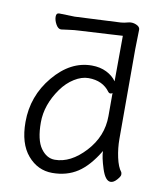

<svg xmlns="http://www.w3.org/2000/svg" viewBox="-82 -774 738 859"><g transform="rotate(10 287.5 -344.0)"><path d="M417 -381Q413 -377 407.5 -377Q402 -377 398 -382Q365 -428 300 -428Q269 -428 236 -407.5Q203 -387 178 -352Q124 -276 124 -196Q124 -116 150.5 -79Q177 -42 214 -42Q286 -42 351.5 -113Q417 -184 417 -276ZM418 -641 350 -637 224 -630Q199 -629 175.5 -625.5Q152 -622 141 -621H140Q127 -621 117 -639Q107 -657 107 -673.5Q107 -690 120 -690L191 -688L399 -698Q413 -699 431 -704Q449 -709 467 -701.5Q485 -694 485 -681L483 -592V-185Q483 -142 492 -100.5Q501 -59 517 -39Q519 -35 519 -27.5Q519 -20 505 -4Q491 12 477 12Q453 12 436.5 -39.5Q420 -91 420 -118Q377 -46 328 -14Q279 18 213 18Q147 18 101.5 -35Q56 -88 56 -186Q56 -304 132 -395Q208 -486 305 -486Q343 -486 372 -471.5Q401 -457 417 -434Z"/></g></svg>

Font: LXGW WenKai Lite
Style: Regular
Weight: 400
Designer: LXGW / Fontworks Inc.
Foundry: LXGW / Fontworks Inc.
Version: Version 1.511; March 25, 2025